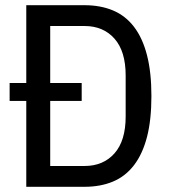

<svg xmlns="http://www.w3.org/2000/svg" viewBox="-20 -718 651 738"><path d="M81 -330H17V-399H81V-698H305Q366 -698 414 -678Q462 -658 495 -615Q528 -572 545 -506Q562 -440 562 -349Q562 -257 545 -191.5Q528 -126 495 -83Q462 -40 414 -20Q366 0 305 0H81ZM305 -80Q377 -80 420 -128.5Q463 -177 463 -270V-428Q463 -521 420 -569.5Q377 -618 305 -618H173V-399H294V-330H173V-80Z"/></svg>

Font: IBM Plex Sans Condensed Text
Style: Regular
Weight: 450
Width: 3
Designer: Mike Abbink, Paul van der Laan, Pieter van Rosmalen
Foundry: Bold Monday
Version: Version 1.1